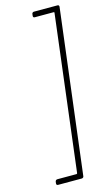

<svg xmlns="http://www.w3.org/2000/svg" viewBox="-132 -805 542 957"><g transform="rotate(-15 139.5 -326.5)"><path d="M175 96 279 -749C280 -755 277 -759 271 -759H149C144 -759 139 -755 139 -749L138 -741C137 -735 140 -731 146 -731H244C246 -731 248 -729 247 -727L149 74C149 76 147 78 145 78H46C40 78 36 82 35 88L34 96C33 102 36 106 42 106H164C170 106 175 102 175 96Z"/></g></svg>

Font: Barlow Condensed Thin
Style: Italic
Weight: 250
Width: 3
Italic angle: -7°
Designer: Jeremy Tribby
Foundry: Tribby Type
Version: Version 1.422;hotconv 1.0.109;makeotfexe 2.5.65596